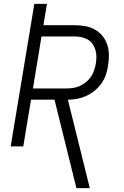

<svg xmlns="http://www.w3.org/2000/svg" viewBox="-20 -755 640 990"><path d="M374 215 261 -241H140L100 0H35L157 -735H222L204 -625H366Q394 -625 420.5 -620Q447 -615 469.5 -602.5Q492 -590 508.5 -569.5Q525 -549 533 -524.5Q541 -500 541.5 -472.5Q542 -445 537 -417Q534 -393 526 -369.5Q518 -346 503 -325Q488 -304 468 -287.5Q448 -271 425 -260.5Q402 -250 378 -245.5Q354 -241 330 -241L443 215ZM150 -299H322Q339 -299 356.5 -301.5Q374 -304 391 -311.5Q408 -319 423 -331Q438 -343 448.5 -358.5Q459 -374 465 -391.5Q471 -409 474 -426Q477 -444 477 -462.5Q477 -481 472 -497.5Q467 -514 457.5 -528Q448 -542 433.5 -550.5Q419 -559 401.5 -563Q384 -567 366 -567H194Z"/></svg>

Font: Iosevka SS04 Lt Ex Obl
Style: Regular
Weight: 300
Width: 7
Italic angle: -9°
Monospace: yes
Designer: Belleve Invis
Foundry: Belleve Invis
Version: Version 19.0.0; ttfautohint (v1.8.4)